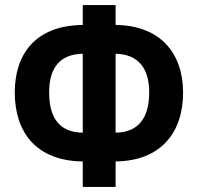

<svg xmlns="http://www.w3.org/2000/svg" viewBox="-20 -734 778 754"><path d="M434 -714H305V-636C117 -634 38 -519 38 -371C38 -215 122 -102 305 -100V0H434V-100C613 -102 699 -215 699 -370C699 -524 611 -634 434 -636ZM305 -523V-213C220 -214 173 -263 173 -371C173 -469 216 -521 305 -523ZM434 -523C522 -521 566 -467 566 -371C566 -267 520 -214 434 -213Z"/></svg>

Font: Noto Sans Armenian Condensed
Style: Bold
Weight: 700
Width: 3
Designer: Monotype Design Team
Foundry: Monotype Imaging Inc.
Version: Version 2.008